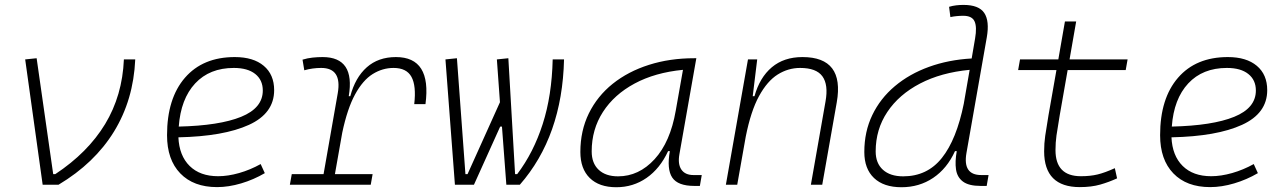

<svg xmlns="http://www.w3.org/2000/svg" viewBox="-20 -763 5313 793"><path d="M156.2 0 84 -517.6 131.3 -522.5 199.7 -43.9H208.5Q342.8 -132.8 414.1 -250.5Q485.4 -368.2 491.7 -517.6H538.6Q531.2 -350.6 450.9 -219.7Q370.6 -88.9 221.7 0Z M880.9 -35.2Q921.4 -35.2 967.5 -48.3Q1013.7 -61.5 1056.6 -85.4L1073.7 -47.9Q1027.8 -21 976.1 -5.6Q924.3 9.8 876.5 9.8Q779.3 9.8 724.6 -46.9Q669.9 -103.5 669.9 -204.6Q669.9 -356.4 743.9 -441.9Q817.9 -527.3 949.7 -527.3Q1026.4 -527.3 1069.3 -491.2Q1112.3 -455.1 1112.3 -390.6Q1112.3 -294.9 1008.1 -247.3Q903.8 -199.7 716.8 -195.8Q720.2 -120.1 763.2 -77.6Q806.2 -35.2 880.9 -35.2ZM718.3 -240.2Q886.2 -244.1 975.8 -280.5Q1065.4 -316.9 1065.4 -389.2Q1065.4 -432.6 1034.2 -457.5Q1002.9 -482.4 945.8 -482.4Q845.7 -482.4 786.1 -418.5Q726.6 -354.5 718.3 -240.2Z M1177.2 0 1185.1 -43.9H1316.4L1375 -377.9Q1393.1 -482.4 1306.6 -482.4Q1270.5 -482.4 1236.8 -472.7L1229.5 -516.6Q1250 -522.9 1270.8 -525.1Q1291.5 -527.3 1312.5 -527.3Q1447.8 -527.3 1420.4 -365.7H1426.8Q1447.3 -442.9 1494.9 -485.1Q1542.5 -527.3 1615.2 -527.3Q1763.2 -527.3 1737.3 -333H1690.9Q1699.7 -408.7 1679.4 -445.6Q1659.2 -482.4 1605.5 -482.4Q1559.6 -482.4 1519 -457Q1478.5 -431.6 1446.5 -373Q1414.6 -314.5 1393.6 -215.3L1363.3 -43.9H1519L1511.2 0Z M2071.3 0 2053.2 -240.2H2045.9L1937.5 0H1858.9L1819.8 -517.6L1867.2 -522.5L1902.3 -43.9H1911.1L2044.9 -340.8L2032.2 -517.6L2079.6 -522.5L2107.4 -43.9H2116.2Q2183.6 -132.8 2221.4 -250.5Q2259.3 -368.2 2262.7 -517.6H2309.6Q2302.2 -200.2 2127 0Z M2525.4 10.3Q2454.6 10.3 2415.8 -27.8Q2377 -65.9 2377 -135.3Q2377 -223.1 2412.1 -294.7Q2447.3 -366.2 2510.7 -417Q2574.2 -467.8 2660.2 -495.1Q2746.1 -522.5 2847.2 -522.5H2856L2786.1 -126Q2778.8 -85.4 2794.2 -62.7Q2809.6 -40 2844.2 -40H2878.4L2870.6 4.9H2847.7Q2779.8 4.9 2756.6 -29.5Q2733.4 -64 2746.6 -138.7H2739.3Q2706.1 -66.9 2650.6 -28.3Q2595.2 10.3 2525.4 10.3ZM2532.7 -34.7Q2618.7 -34.7 2683.6 -105.5Q2748.5 -176.3 2771 -306.2L2800.8 -474.6Q2685.5 -463.4 2601.1 -418Q2516.6 -372.6 2470.2 -300.5Q2423.8 -228.5 2423.8 -137.7Q2423.8 -88.9 2452.6 -61.8Q2481.4 -34.7 2532.7 -34.7Z M2978 0 3069.3 -517.6H3107.4L3088.9 -365.7H3096.2Q3117.7 -442.9 3167.7 -485.1Q3217.8 -527.3 3294.4 -527.3Q3468.8 -527.3 3436 -340.3L3376 0H3329.1L3389.6 -344.2Q3401.9 -413.1 3376.7 -447.8Q3351.6 -482.4 3284.7 -482.4Q3235.4 -482.4 3192.1 -455.3Q3148.9 -428.2 3115 -366.2Q3081.1 -304.2 3060.1 -198.7L3024.9 0Z M3703.1 10.3Q3629.9 10.3 3589.8 -27.8Q3549.8 -65.9 3549.8 -135.3Q3549.8 -219.2 3582.8 -287.8Q3615.7 -356.4 3675.8 -407Q3735.8 -457.5 3816.7 -486.8Q3897.5 -516.1 3993.2 -521.5L4007.3 -604Q4015.6 -651.9 4005.1 -674.8Q3994.6 -697.8 3958.5 -697.8Q3945.3 -697.8 3931.9 -696.5Q3918.5 -695.3 3905.3 -692.4L3899.9 -734.9Q3914.6 -739.3 3929.4 -741Q3944.3 -742.7 3959.5 -742.7Q4022.9 -742.7 4045.2 -709.5Q4067.4 -676.3 4055.7 -608.9L3971.7 -131.3Q3955.6 -40 4032.7 -40H4063L4055.2 4.9H4030.3Q3981 4.9 3957 -13.2Q3933.1 -31.2 3928.5 -63.5Q3923.8 -95.7 3931.6 -138.7H3924.3Q3891.6 -66.9 3834.2 -28.3Q3776.9 10.3 3703.1 10.3ZM3960.9 -335.9V-336.4L3984.9 -474.6Q3867.2 -463.4 3780 -418Q3692.9 -372.6 3644.8 -300.5Q3596.7 -228.5 3596.7 -137.7Q3596.7 -88.9 3626.7 -61.8Q3656.7 -34.7 3710.4 -34.7Q3809.6 -34.7 3870.1 -110.6Q3930.7 -186.5 3960.9 -335.9Z M4439.9 9.8Q4292.5 9.8 4292.5 -138.2Q4292.5 -170.9 4296.9 -201.7Q4301.3 -232.4 4310.5 -287.1L4343.3 -473.6H4185.1L4192.9 -517.6H4351.1L4378.4 -674.3H4424.8L4397.5 -517.6H4637.2L4629.4 -473.6H4389.6L4356.9 -287.1Q4347.7 -232.9 4343.5 -203.6Q4339.4 -174.3 4339.4 -143.1Q4339.4 -35.2 4444.3 -35.2Q4483.4 -35.2 4513.4 -42.5Q4543.5 -49.8 4584.5 -68.4L4593.8 -26.4Q4561 -11.2 4524.4 -0.7Q4487.8 9.8 4439.9 9.8Z M4982.4 -35.2Q5022.9 -35.2 5069.1 -48.3Q5115.2 -61.5 5158.2 -85.4L5175.3 -47.9Q5129.4 -21 5077.6 -5.6Q5025.9 9.8 4978 9.8Q4880.9 9.8 4826.2 -46.9Q4771.5 -103.5 4771.5 -204.6Q4771.5 -356.4 4845.5 -441.9Q4919.4 -527.3 5051.3 -527.3Q5127.9 -527.3 5170.9 -491.2Q5213.9 -455.1 5213.9 -390.6Q5213.9 -294.9 5109.6 -247.3Q5005.4 -199.7 4818.4 -195.8Q4821.8 -120.1 4864.7 -77.6Q4907.7 -35.2 4982.4 -35.2ZM4819.8 -240.2Q4987.8 -244.1 5077.4 -280.5Q5167 -316.9 5167 -389.2Q5167 -432.6 5135.7 -457.5Q5104.5 -482.4 5047.4 -482.4Q4947.3 -482.4 4887.7 -418.5Q4828.1 -354.5 4819.8 -240.2Z"/></svg>

Font: Cascadia Mono PL ExtraLight
Style: Italic
Weight: 200
Italic angle: -10°
Monospace: yes
Designer: Aaron Bell
Foundry: Saja Typeworks
Version: Version 2404.023; ttfautohint (v1.8.4)